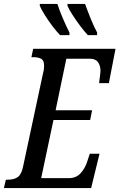

<svg xmlns="http://www.w3.org/2000/svg" viewBox="-38 -964 612 984"><path d="M-18 0 -8 -43H2Q34 -43 53 -56.5Q72 -70 80 -109L182 -586Q186 -601 187 -610Q188 -619 188 -627Q188 -655 172.5 -663Q157 -671 134 -671H123L132 -714H554L520 -538H470Q470 -542 472 -555.5Q474 -569 475.5 -583Q477 -597 477 -601Q477 -627 464.5 -645Q452 -663 423 -663H302L247 -399H434L424 -349H236L173 -51H314Q352 -51 374.5 -75.5Q397 -100 408 -133L422 -176H472L429 0ZM412 -784Q395 -802 373.5 -830.5Q352 -859 333.5 -888Q315 -917 308 -934V-944H398Q410 -910 427 -868Q444 -826 460 -797L459 -784ZM270 -784Q252 -802 230.5 -830.5Q209 -859 191 -888Q173 -917 166 -934V-944H256Q267 -910 285 -868Q303 -826 318 -797V-784Z"/></svg>

Font: Noto Serif ExtraCondensed Medium
Style: Italic
Weight: 500
Width: 2
Italic angle: -12°
Designer: Monotype Design Team
Foundry: Monotype Imaging Inc.
Version: Version 2.013; ttfautohint (v1.8.4.7-5d5b)